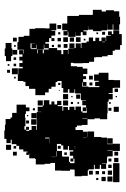

<svg xmlns="http://www.w3.org/2000/svg" viewBox="136 -714 596 909"><g transform="rotate(90 434.5 -259.0)"><path d="M786 -376H812V-348H814V-314H785V-313H782V-292H788V-250H787V-221H751V-199H755V-172H758V-130H732V-126H729V-99H707V-97H713V-85H701V-91H697V-71H687V-51H670V-38H662V-16H641V-11H657V9H637V19H597V16H570V13H543V-10H536V-18H514V-39H475V-83H488V-100H506V-83H519V-79H537V-81H577V-76H593V-84H580V-98H594V-85H599V-99H595V-110H576V-132H595V-135H571V-136H544V-134H510V-157H509V-139H485V-163H479V-168H454V-194H474V-204H460V-218H474V-231H457V-251H477V-234H482V-256H504V-260H486V-282H500V-289H485V-313H500V-318H484V-344H507V-351H513V-372H490V-370H506V-352H488V-368H478V-350H456V-368H454V-344H425V-343H422V-316H402V-313H419V-289H402V-282H418V-260H396V-252H363V-232H368V-224H390V-204H400V-191H417V-174H430V-128H401V-127H400V-98H387V-81H367V-71H363V-45H331V-47H303V-68H296V-52H278V-67H266V-52H248V-67H237V-51H217V-71H233V-73H215V-43H179V-48H154V-73H149V-100H116V-127H113V-175H114V-195H91V-227H123V-204H126V-222H148V-204H160V-193H179V-175H186V-192H207V-231H217V-251H236V-260H216V-282H236V-284H210V-311H209V-289H185V-313H207V-319H185V-343H207V-346H182V-370H176V-381H157V-401H174V-412H158V-430H174V-441H157V-461H174V-463H149V-485H146V-472H128V-490H141V-497H123V-525H141V-537H193V-529H215V-504H220V-494H240V-470H246V-444H250V-415H251V-406H272V-382H278V-353H279V-309H277V-296H291V-297H293V-325H296V-352H304V-374H330V-354H340V-368H354V-354H368V-370H386V-352H370V-349H389V-379H392V-431H387V-411H367V-428H362V-406H332V-428H324V-474H358V-500H359V-529H395V-500H396V-494H420V-475H424V-494H450V-475H461V-470H516V-468H544V-434H540V-408H544V-375H571V-348H574V-325H581V-318H595V-353H603V-375H628V-376H602V-406H628V-440H631V-467H660V-468H662V-494H660V-528H694V-494H692V-469H694V-494H720V-469H725V-467H753V-444H755V-463H779V-439H760V-433H779V-409H760V-405H781V-380H786ZM123 -255H91V-279H55V-334H50V-400H26V-442H34V-462H28V-500H33V-525H59V-529H95V-525H121V-497H95V-494H120V-468H95V-467H123V-441H127V-401H120V-378H104V-377H123V-356H128V-370H146V-352H132V-343H149V-319H132V-318H154V-284H129V-281H147V-261H127V-279H123ZM842 -526V-496H752V-526ZM485 -523H509V-499H485ZM727 -521H747V-501H727ZM698 -520H716V-502H698ZM399 -519H415V-503H399ZM434 -514H440V-508H434ZM634 -468V-494H660V-468ZM839 -469H815V-493H839ZM787 -491H807V-471H787ZM759 -473V-489H775V-473ZM504 -488V-474H490V-488ZM744 -488V-474H730V-488ZM463 -485H471V-477H463ZM837 -441H817V-461H837ZM130 -458H144V-444H130ZM177 -444H179V-458H177ZM790 -444V-458H804V-444ZM805 -413H789V-429H805ZM832 -416H822V-426H832ZM141 -425V-417H133V-425ZM338 -400H356V-382H338ZM806 -382H788V-400H806ZM370 -384V-398H384V-384ZM543 -374H541V-351H543ZM632 -372H631V-353H632ZM163 -357V-365H171V-357ZM178 -320H156V-342H178ZM427 -341H447V-321H427ZM463 -327V-335H471V-327ZM671 -315H683V-316H671ZM746 -287V-292H752V-313H731V-308H744V-294H730V-307H717V-291H697V-307H691V-287H671V-282H688V-260H668V-250H661V-230H694V-254H720V-258H721V-287ZM177 -311V-291H157V-311ZM472 -296H462V-306H472ZM440 -304V-298H434V-304ZM449 -259H425V-283H449ZM479 -259H455V-283H479ZM178 -260H156V-282H178ZM188 -280H206V-262H188ZM713 -265H701V-277H713ZM116 -250V-232H98V-250ZM175 -249V-233H159V-249ZM190 -248H204V-234H190ZM684 -234H670V-248H684ZM142 -246V-236H132V-246ZM382 -246V-236H372V-246ZM409 -243V-239H405V-243ZM720 -228H696V-226H720ZM722 -205H723V-224H722ZM160 -218H174V-204H160ZM202 -216V-206H192V-216ZM635 -193H658V-194H631V-174H635ZM214 -191H208V-170H191V-168H214V-136H232V-139H215V-163H232V-168H214ZM479 -139H455V-163H479ZM209 -105V-109H212V-134H191V-132H208V-110H186V-127H185V-105ZM570 -134V-108H544V-134ZM515 -133H539V-109H515ZM492 -116V-126H502V-116ZM550 -84V-98H564V-84ZM530 -94V-88H524V-94ZM331 -17H303V-45H331ZM216 -20V-42H238V-20ZM176 -22H158V-40H176ZM716 -22H698V-40H716ZM251 -25V-37H263V-25ZM293 -25H281V-37H293ZM671 -25V-37H683V-25ZM193 -27V-35H201V-27ZM351 -27H343V-35H351ZM209 -19H245V-13H269V11H245V17H209V13H183V-15H209ZM689 11H665V-13H689ZM324 6H310V-8H324ZM291 3H283V-5H291Z"/></g></svg>

Font: Rubik-Storm
Style: Regular
Weight: 400
Designer: NaN (generative design), Hubert & Fischer (Rubik source font outlines)
Foundry: NaN, Hubert & Fischer
Version: Version 1.000